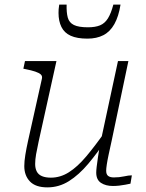

<svg xmlns="http://www.w3.org/2000/svg" viewBox="-20 -801 629 830"><path d="M147 -189Q140 -157 136 -134Q132 -111 132 -92Q132 -73 139 -59.5Q146 -46 161.5 -39.5Q177 -33 200 -33Q241 -33 278 -56.5Q315 -80 352.5 -124.5Q390 -169 433 -230L443 -203Q402 -141 361.5 -93Q321 -45 278 -18Q235 9 185 9Q134 9 109.5 -16.5Q85 -42 85 -83Q85 -104 89.5 -131.5Q94 -159 101 -191L161 -460Q164 -472 156.5 -479Q149 -486 132.5 -491.5Q116 -497 91 -502L81 -504L88 -537H224ZM463 -194Q455 -158 449.5 -132Q444 -106 441.5 -89Q439 -72 439 -63Q439 -47 447.5 -40.5Q456 -34 472 -34Q496 -34 516 -38.5Q536 -43 550 -43L544 -7Q534 -5 521.5 -2.5Q509 0 495 1.5Q481 3 468 3Q437 3 416.5 -10.5Q396 -24 396 -55Q396 -64 398 -81Q400 -98 403.5 -121.5Q407 -145 412 -175L413 -179L490 -537H535ZM358 -634Q398 -634 427 -649Q456 -664 474.5 -697Q493 -730 501 -781H470Q460 -743 446.5 -721.5Q433 -700 412.5 -691.5Q392 -683 360 -683Q320 -683 299.5 -693Q279 -703 273 -725Q267 -747 268 -781H236Q234 -770 233.5 -761Q233 -752 233 -745Q233 -710 245.5 -684.5Q258 -659 285.5 -646.5Q313 -634 358 -634Z"/></svg>

Font: Roboto Serif 20pt Thin
Style: Italic
Weight: 250
Italic angle: -10°
Version: Version 1.007